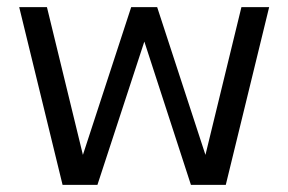

<svg xmlns="http://www.w3.org/2000/svg" viewBox="-20 -520 811 540"><path d="M34 -500H112L224 -40L199 -41L349 -500H422L572 -41L547 -40L659 -500H737L615 0H517L372 -446H400L254 0H156Z"/></svg>

Font: Uncut Sans Variable
Style: Regular
Weight: 400
Designer: Kasper Nordkvist
Foundry: UNCUT.wtf
Version: Version 1.303;Glyphs 3.1.2 (3151)